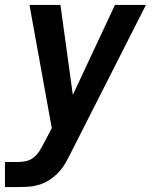

<svg xmlns="http://www.w3.org/2000/svg" viewBox="-24 -540 644 775"><path d="M-4 215V114H48Q65 114 82.5 110Q100 106 114 94Q128 82 137.5 66Q147 50 155 34Q155 34 155 33.5Q155 33 156 33L185 -23L95 -520H220L270 -157L440 -520H565L261 79Q251 99 239.5 119Q228 139 212 156Q196 173 176 186Q156 199 134.5 205.5Q113 212 91.5 213.5Q70 215 48 215Z"/></svg>

Font: Iosevka SS04 Extended Oblique
Style: Bold
Weight: 700
Width: 7
Italic angle: -9°
Monospace: yes
Designer: Belleve Invis
Foundry: Belleve Invis
Version: Version 19.0.0; ttfautohint (v1.8.4)